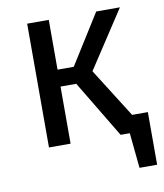

<svg xmlns="http://www.w3.org/2000/svg" viewBox="-78 -591 687 805"><g transform="rotate(-10 265.5 -188.5)"><path d="M526 -74V150H451L436 0H397L251 -243H184V0H92V-527H184V-315H253L386 -527H487L327 -283L459 -74Z"/></g></svg>

Font: FiraGOUPP
Style: Medium
Weight: 400
Designer: bBox Type
Foundry: bBox Type GmbH
Version: Version 1.001